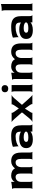

<svg xmlns="http://www.w3.org/2000/svg" viewBox="1764 -2514 760 4328"><g transform="rotate(-90 2144.0 -350.0)"><path d="M727 -60V-247Q727 -378 649 -378Q597 -378 569.5 -343Q542 -308 539 -250V-237V-60Q539 -34 543.5 -20.5Q548 -7 553.5 -2.5Q559 2 559 0H377Q377 2 382.5 -2.5Q388 -7 392.5 -20.5Q397 -34 397 -60V-256Q397 -322 376.5 -350Q356 -378 319 -378Q272 -378 240 -345Q208 -312 208 -247V-60Q208 -34 212.5 -20.5Q217 -7 222.5 -2.5Q228 2 228 0H46Q46 2 51.5 -2.5Q57 -7 61.5 -20.5Q66 -34 66 -60V-398Q66 -424 61.5 -437Q57 -450 51.5 -455Q46 -460 46 -458Q82 -458 118 -462.5Q154 -467 178 -471.5Q202 -476 208 -478V-417L206 -404L208 -402Q212 -412 229.5 -430Q247 -448 277 -463Q307 -478 347 -478Q469 -478 513 -391Q513 -392 518 -399Q545 -433 584.5 -455.5Q624 -478 677 -478Q772 -478 820.5 -425Q869 -372 869 -249V-60Q869 -34 873.5 -21Q878 -8 883.5 -3Q889 2 889 0H707Q707 2 712.5 -3Q718 -8 722.5 -21Q727 -34 727 -60Z M1504 0H1342V-21L1344 -40L1342 -42Q1323 -22 1277 -6Q1231 10 1166 10Q1072 10 1020.5 -26.5Q969 -63 969 -140Q969 -218 1027.5 -257Q1086 -296 1184 -296Q1243 -296 1281.5 -283.5Q1320 -271 1341 -258Q1341 -323 1318 -350.5Q1295 -378 1234 -378Q1152 -378 1092 -356Q1032 -334 1009 -311V-341L999 -439Q1019 -450 1084.5 -464Q1150 -478 1242 -478Q1338 -478 1390.5 -450.5Q1443 -423 1463.5 -371.5Q1484 -320 1484 -240V-60Q1484 -35 1489.5 -22Q1495 -9 1504 0ZM1342 -143Q1342 -166 1307 -181Q1272 -196 1214 -196Q1160 -196 1135 -181Q1110 -166 1110 -140Q1110 -112 1135 -101.5Q1160 -91 1213 -91Q1274 -91 1308 -105Q1342 -119 1342 -143Z M1962 -8Q1962 -25 1936 -62Q1912 -96 1890 -126.5Q1868 -157 1860 -167H1858Q1852 -156 1831 -121.5Q1810 -87 1791 -60Q1765 -23 1765 -7Q1765 -3 1767 -1.5Q1769 0 1770 0H1554Q1554 1 1565 -3Q1576 -7 1593 -20Q1610 -33 1632 -59Q1677 -112 1718.5 -164Q1760 -216 1775 -235Q1759 -254 1715 -304.5Q1671 -355 1625 -406Q1601 -433 1585 -447Q1569 -461 1562.5 -464.5Q1556 -468 1554 -468H1770Q1769 -468 1766.5 -466Q1764 -464 1764 -459Q1764 -445 1791 -406L1862 -307H1864Q1870 -316 1889 -344Q1908 -372 1932 -408Q1957 -446 1957 -461Q1957 -465 1955 -466.5Q1953 -468 1952 -468H2171Q2171 -469 2160.5 -465Q2150 -461 2133 -448Q2116 -435 2094 -409Q2048 -356 2004.5 -305Q1961 -254 1945 -235L2100 -62Q2124 -35 2140 -21Q2156 -7 2163 -3.5Q2170 0 2172 0H1956Q1957 0 1959.5 -1.5Q1962 -3 1962 -8Z M2390 -619Q2390 -584 2368.5 -564Q2347 -544 2309 -544Q2271 -544 2249.5 -564Q2228 -584 2228 -619Q2228 -654 2249.5 -674Q2271 -694 2309 -694Q2347 -694 2368.5 -674Q2390 -654 2390 -619ZM2411 0Q2411 2 2405.5 -2.5Q2400 -7 2395.5 -20.5Q2391 -34 2391 -60V-468H2229Q2229 -470 2234.5 -465.5Q2240 -461 2244.5 -447.5Q2249 -434 2249 -408V-60Q2249 -34 2244.5 -20.5Q2240 -7 2234 -2.5Q2228 2 2228 0Z M3188 -60V-247Q3188 -378 3110 -378Q3058 -378 3030.5 -343Q3003 -308 3000 -250V-237V-60Q3000 -34 3004.5 -20.5Q3009 -7 3014.5 -2.5Q3020 2 3020 0H2838Q2838 2 2843.5 -2.5Q2849 -7 2853.5 -20.5Q2858 -34 2858 -60V-256Q2858 -322 2837.5 -350Q2817 -378 2780 -378Q2733 -378 2701 -345Q2669 -312 2669 -247V-60Q2669 -34 2673.5 -20.5Q2678 -7 2683.5 -2.5Q2689 2 2689 0H2507Q2507 2 2512.5 -2.5Q2518 -7 2522.5 -20.5Q2527 -34 2527 -60V-398Q2527 -424 2522.5 -437Q2518 -450 2512.5 -455Q2507 -460 2507 -458Q2543 -458 2579 -462.5Q2615 -467 2639 -471.5Q2663 -476 2669 -478V-417L2667 -404L2669 -402Q2673 -412 2690.5 -430Q2708 -448 2738 -463Q2768 -478 2808 -478Q2930 -478 2974 -391Q2974 -392 2979 -399Q3006 -433 3045.5 -455.5Q3085 -478 3138 -478Q3233 -478 3281.5 -425Q3330 -372 3330 -249V-60Q3330 -34 3334.5 -21Q3339 -8 3344.5 -3Q3350 2 3350 0H3168Q3168 2 3173.5 -3Q3179 -8 3183.5 -21Q3188 -34 3188 -60Z M3965 0H3803V-21L3805 -40L3803 -42Q3784 -22 3738 -6Q3692 10 3627 10Q3533 10 3481.5 -26.5Q3430 -63 3430 -140Q3430 -218 3488.5 -257Q3547 -296 3645 -296Q3704 -296 3742.5 -283.5Q3781 -271 3802 -258Q3802 -323 3779 -350.5Q3756 -378 3695 -378Q3613 -378 3553 -356Q3493 -334 3470 -311V-341L3460 -439Q3480 -450 3545.5 -464Q3611 -478 3703 -478Q3799 -478 3851.5 -450.5Q3904 -423 3924.5 -371.5Q3945 -320 3945 -240V-60Q3945 -35 3950.5 -22Q3956 -9 3965 0ZM3803 -143Q3803 -166 3768 -181Q3733 -196 3675 -196Q3621 -196 3596 -181Q3571 -166 3571 -140Q3571 -112 3596 -101.5Q3621 -91 3674 -91Q3735 -91 3769 -105Q3803 -119 3803 -143Z M4238 0H4055Q4055 2 4061 -2.5Q4067 -7 4071.5 -20.5Q4076 -34 4076 -60V-630Q4076 -656 4071.5 -669.5Q4067 -683 4061.5 -687.5Q4056 -692 4056 -690Q4110 -690 4146 -694.5Q4182 -699 4200 -704Q4218 -709 4218 -710V-60Q4218 -34 4222.5 -20.5Q4227 -7 4232.5 -2.5Q4238 2 4238 0Z"/></g></svg>

Font: Red Rose Bold
Style: Regular
Weight: 700
Designer: jaikishan Patel
Version: Version 1.000